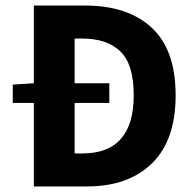

<svg xmlns="http://www.w3.org/2000/svg" viewBox="-20 -672 700 692"><path d="M26 -301V-367L102 -372V-652H286Q441 -652 527 -572Q613 -492 613 -329Q613 -166 527.5 -83Q442 0 294 0H102V-301ZM249 -119H277Q462 -119 462 -329Q462 -440 414 -486.5Q366 -533 277 -533H249V-372H374V-301H249Z"/></svg>

Font: Toshiba Sans
Style: Bold
Weight: 700
Designer: Paul D. Hunt
Foundry: Toshiba Corporation
Version: Version 2.020;PS 2.0;hotconv 1.0.86;makeotf.lib2.5.63406